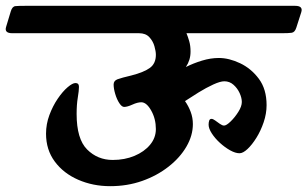

<svg xmlns="http://www.w3.org/2000/svg" viewBox="-86 -626 1056 659"><path d="M-65 -534 -49 -587Q-44 -604 -33 -605Q-22 -606 0 -606H927Q955 -606 948 -584L931 -531Q926 -515 915 -513.5Q904 -512 882 -512H554Q559 -500 563.5 -484.5Q568 -469 568 -449Q568 -434 564 -421Q560 -408 552 -396Q578 -409 607.5 -418Q637 -427 665 -427Q700 -427 738 -409Q776 -391 802.5 -355.5Q829 -320 829 -265Q829 -236 819 -206.5Q809 -177 794 -153Q779 -129 763.5 -114.5Q748 -100 736 -100Q722 -100 704 -110Q686 -120 669 -135.5Q652 -151 641 -168Q630 -185 630 -198Q630 -206 632 -212Q634 -218 640 -218Q645 -218 652.5 -212.5Q660 -207 668.5 -201Q677 -195 683 -195Q691 -195 705.5 -209Q720 -223 732 -242Q744 -261 744 -276Q744 -290 736.5 -306.5Q729 -323 715.5 -335Q702 -347 684 -347Q670 -347 646 -336Q622 -325 596 -309Q570 -293 549 -279Q561 -262 568.5 -242Q576 -222 576 -200Q576 -161 554 -123Q532 -85 492.5 -54Q453 -23 402 -5Q351 13 292 13Q233 13 182.5 -9Q132 -31 102 -71.5Q72 -112 72 -167Q72 -200 83.5 -231Q95 -262 112 -287Q129 -312 146 -326.5Q163 -341 173 -341Q185 -341 185 -328Q185 -315 181 -291Q177 -267 177 -235Q177 -149 213 -113Q249 -77 301 -77Q342 -77 375.5 -91Q409 -105 429 -129Q449 -153 449 -183Q449 -218 433 -246.5Q417 -275 399 -275Q386 -275 368.5 -267Q351 -259 340 -259Q332 -259 323.5 -272Q315 -285 309.5 -303.5Q304 -322 304 -336Q304 -349 317.5 -354Q331 -359 365 -367Q408 -378 428.5 -393Q449 -408 449 -438Q449 -450 444 -467.5Q439 -485 426.5 -498.5Q414 -512 391 -512H-44Q-72 -512 -65 -534Z"/></svg>

Font: Alkatra
Style: Regular
Weight: 400
Designer: Suman Bhandary
Version: Version 1.100;gftools[0.9.22]